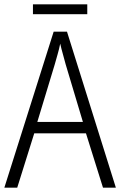

<svg xmlns="http://www.w3.org/2000/svg" viewBox="-20 -860 551 880"><path d="M360 -301H151L231 -565Q237 -587 244 -611Q251 -635 256 -660Q261 -637 268.5 -611Q276 -585 281 -565ZM452 0H511L287 -715H226L0 0H59L137 -249H374ZM380 -840V-795H131V-840Z"/></svg>

Font: Noto Sans UI SemiCondensed Light
Style: Regular
Weight: 300
Width: 4
Designer: Monotype Design Team
Foundry: Monotype Imaging Inc.
Version: Version 1.901